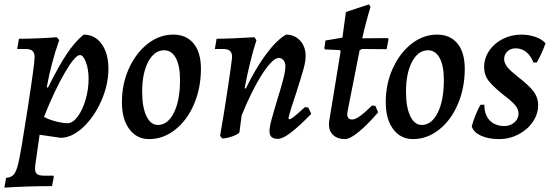

<svg xmlns="http://www.w3.org/2000/svg" viewBox="-42 -627 2535 882"><path d="M42 124Q53 80 85 -127.5Q117 -335 117 -364Q117 -384 107.5 -393Q98 -402 76 -402H37L45 -449Q125 -449 219 -456L230 -443Q192 -334 173 -227L178 -224Q227 -323 264.5 -379Q302 -435 342 -468Q394 -468 425 -425Q456 -382 456 -311Q456 -237 423 -163Q390 -89 339 -41.5Q288 6 236 6L140 -8L120 131Q119 137 119 148Q119 166 128.5 173Q138 180 162 180H204L205 186L197 228Q85 228 -22 235L-14 190Q10 188 21.5 174.5Q33 161 42 124ZM160 -90Q184 -77 215.5 -69Q247 -61 269 -61Q292 -61 314.5 -91Q337 -121 351 -168.5Q365 -216 365 -264Q365 -307 353 -340.5Q341 -374 325 -374Q303 -374 256 -293.5Q209 -213 160 -90Z M518 -158Q518 -241 550 -312Q582 -383 636 -425.5Q690 -468 754 -468Q814 -468 847.5 -427Q881 -386 881 -311Q881 -223 849.5 -149Q818 -75 763 -31.5Q708 12 643 12Q586 12 552 -34Q518 -80 518 -158ZM785 -260Q785 -324 766 -360Q747 -396 712 -396Q667 -396 639 -343.5Q611 -291 611 -205Q611 -135 630.5 -94Q650 -53 683 -53Q729 -53 757 -109.5Q785 -166 785 -260Z M1388 -104Q1329 -44 1292.5 -16.5Q1256 11 1234 11Q1196 11 1196 -24Q1196 -43 1205 -76.5Q1214 -110 1231 -166Q1249 -224 1259 -262.5Q1269 -301 1269 -322Q1269 -339 1260.5 -350Q1252 -361 1239 -361Q1211 -361 1163.5 -288Q1116 -215 1068 -97L1058 -20Q1056 -12 1028 -1.5Q1000 9 979 9L969 -3Q987 -105 1004.5 -222Q1022 -339 1024 -362Q1025 -383 1015 -392.5Q1005 -402 983 -402H945L953 -449Q1011 -449 1127 -456L1136 -442Q1121 -397 1106 -335Q1091 -273 1082 -222L1087 -220Q1134 -316 1181.5 -379.5Q1229 -443 1272 -468Q1311 -468 1336.5 -440.5Q1362 -413 1362 -370Q1362 -345 1352 -309Q1342 -273 1318 -198Q1290 -117 1283 -83L1286 -79Q1293 -79 1305.5 -88.5Q1318 -98 1359 -135L1374 -133Z M1695 -111Q1649 -57 1607.5 -22.5Q1566 12 1543 12Q1509 12 1489 -6Q1469 -24 1469 -56Q1469 -65 1470 -69L1523 -393L1517 -397L1451 -400L1448 -405L1453 -441L1531 -454L1547 -572L1653 -607L1660 -595Q1638 -523 1622 -451L1739 -452L1743 -448L1734 -401L1621 -402L1610 -396L1554 -112L1553 -103Q1553 -78 1576 -78Q1589 -78 1610 -92.5Q1631 -107 1667 -142L1682 -141Z M1730 -158Q1730 -241 1762 -312Q1794 -383 1848 -425.5Q1902 -468 1966 -468Q2026 -468 2059.5 -427Q2093 -386 2093 -311Q2093 -223 2061.5 -149Q2030 -75 1975 -31.5Q1920 12 1855 12Q1798 12 1764 -34Q1730 -80 1730 -158ZM1997 -260Q1997 -324 1978 -360Q1959 -396 1924 -396Q1879 -396 1851 -343.5Q1823 -291 1823 -205Q1823 -135 1842.5 -94Q1862 -53 1895 -53Q1941 -53 1969 -109.5Q1997 -166 1997 -260Z M2276 -48Q2302 -48 2321 -64.5Q2340 -81 2340 -105Q2340 -126 2324 -144.5Q2308 -163 2276 -187Q2229 -224 2205.5 -252Q2182 -280 2182 -319Q2182 -359 2205 -393.5Q2228 -428 2267.5 -448Q2307 -468 2352 -468Q2387 -468 2417.5 -457.5Q2448 -447 2464 -428Q2446 -378 2424 -340H2408Q2397 -371 2375.5 -388Q2354 -405 2327 -405Q2304 -405 2289 -391Q2274 -377 2274 -356Q2274 -330 2304 -302Q2320 -288 2341 -271Q2384 -238 2407 -209.5Q2430 -181 2430 -143Q2430 -103 2405.5 -67Q2381 -31 2339.5 -9.5Q2298 12 2251 12Q2202 12 2168 -3.5Q2134 -19 2125 -46Q2131 -70 2143.5 -100.5Q2156 -131 2166 -146H2183Q2183 -100 2207.5 -74Q2232 -48 2276 -48Z"/></svg>

Font: Alegreya Medium
Style: Italic
Weight: 500
Italic angle: -7°
Designer: Juan Pablo del Peral
Foundry: Huerta Tipografica
Version: Version 2.008; ttfautohint (v1.8)